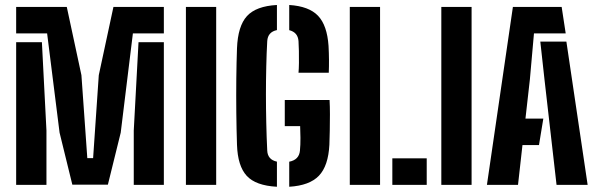

<svg xmlns="http://www.w3.org/2000/svg" viewBox="-20 -723 2335 751"><path d="M262.9 -0.8 213 -204.2 164.3 -592.4H43.2V-696H241.2L298.5 -429L321.5 -104.4H344.2L366.4 -429L423.7 -696H620.9V-592.4H499.8L452.2 -204.2L402 -0.8ZM43.2 0V-557.9H143.9L161.7 -212.4V0ZM503.2 0V-212.4L521.8 -557.9H620.9V0Z M707.2 0V-696H825.6V0Z M1063.2 7.5Q980.3 3.1 945 -35.3Q909.8 -73.6 907 -156.3Q905.1 -214.7 904.3 -282.3Q903.6 -350 904.3 -415.6Q905.1 -481.2 907 -534.2Q910.3 -620.9 945.9 -660Q981.5 -699.1 1063.2 -703.5V-605.3Q1027.6 -598 1025.3 -562.4Q1022.7 -515.7 1021.5 -462.8Q1020.2 -410 1020.2 -354.2Q1020.2 -298.5 1021.5 -242.6Q1022.7 -186.8 1025.3 -133.7Q1026.1 -116.5 1035.4 -105.6Q1044.7 -94.7 1063.2 -90.7ZM1111.3 7.5V-90.5Q1149.8 -97.9 1153.2 -133.7Q1155.4 -156.4 1155.2 -183.8Q1155 -211.2 1154 -229.7H1093.9V-331.8H1269.1Q1270.5 -307.8 1270.5 -275.7Q1270.5 -243.6 1269.9 -211.8Q1269.3 -180 1268.4 -157Q1264.2 -74 1227.4 -35.6Q1190.7 2.7 1111.3 7.5ZM1147.6 -438.5Q1149 -453.2 1149.3 -476.7Q1149.5 -500.3 1149.1 -524Q1148.6 -547.6 1147.6 -562.4Q1145 -596.6 1111.3 -605V-703.5Q1188.3 -698.7 1224 -661.3Q1259.7 -623.9 1265.1 -543.1Q1266.6 -515.5 1266.8 -489.2Q1267 -462.8 1266 -438.5Z M1348.2 0V-696H1466.6V0ZM1514.6 0V-103.7H1649.1V0Z M1706.2 0V-696H1824.6V0Z M1884.6 0 1986.2 -696H2176.9L2192.7 -592.4H2068.6L2052.6 -412.3L2035.3 -259.1H2105.2L2088.2 -155.5H2023.6L2006.2 0ZM2156.9 0 2109.7 -412.5 2093.4 -560.3H2195.4L2278.5 0Z"/></svg>

Font: Big Shoulders Stencil Display SC Thin
Style: Regular
Weight: 100
Designer: Patric King
Foundry: XO Type Co
Version: Version 2.001